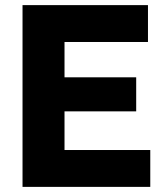

<svg xmlns="http://www.w3.org/2000/svg" viewBox="-20 -730 639 750"><path d="M567 -144V0H68V-710H558V-566H232V-428H512V-295H232V-144Z"/></svg>

Font: Raleway ExtraBold
Style: Regular
Weight: 800
Designer: Matt McInerney, Pablo Impallari, Rodrigo Fuenzalida
Foundry: Matt McInerney, Pablo Impallari, Rodrigo Fuenzalida
Version: Version 4.026